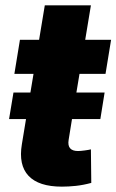

<svg xmlns="http://www.w3.org/2000/svg" viewBox="-20 -696 439 724"><path d="M374.5 -347.2 358.4 -247.1H251.5L238.8 -168.5Q231.9 -126.5 274.4 -126.5Q283.2 -126.5 299.6 -128.7Q315.9 -130.9 322.8 -132.8L324.2 -6.3Q293.5 2 265.9 4.9Q238.3 7.8 213.4 7.8Q126 7.8 87.6 -33Q49.3 -73.7 62.5 -152.3L78.1 -247.1H14.2L30.8 -347.2H94.7L106.4 -417.5H34.2L55.2 -545.9H127.4L148.9 -675.8H322.8L301.3 -545.9H398.9L377.9 -417.5H279.8L268.1 -347.2Z"/></svg>

Font: Inter Extra Bold
Style: Italic
Weight: 800
Italic angle: -9.39999°
Designer: Rasmus Andersson
Foundry: rsms
Version: Version 4.000;git-3c8e0fc